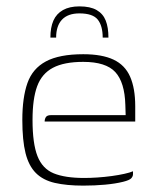

<svg xmlns="http://www.w3.org/2000/svg" viewBox="-20 -575 482 602"><path d="M229 -555Q263 -555 283 -543.5Q303 -532 311.5 -510.5Q320 -489 320 -457H302Q302 -494 286.5 -513.5Q271 -533 229 -533Q193 -533 174.5 -513.5Q156 -494 156 -457H138Q138 -489 147.5 -510.5Q157 -532 177.5 -543.5Q198 -555 229 -555ZM241 7Q189 7 152 -1.5Q115 -10 92.5 -32.5Q70 -55 60 -95Q50 -135 50 -199Q50 -269 66 -314.5Q82 -360 124 -382.5Q166 -405 241 -405Q300 -405 336 -388Q372 -371 388 -334.5Q404 -298 404 -242V-194H120Q120 -202 124 -208Q128 -214 140 -214H374L373 -246Q371 -317 341.5 -349Q312 -381 241 -381Q181 -381 146 -362.5Q111 -344 96.5 -304.5Q82 -265 82 -199Q82 -125 97.5 -85.5Q113 -46 148.5 -31.5Q184 -17 244 -17Q263 -17 285.5 -18.5Q308 -20 330 -23Q352 -26 370 -30Q388 -34 397 -38V-29Q397 -22 391.5 -16Q386 -10 366 -5Q342 1 309.5 4Q277 7 241 7Z"/></svg>

Font: Genos Thin ExtraLight
Style: Regular
Weight: 250
Version: Version 1.010